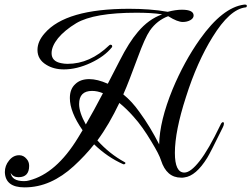

<svg xmlns="http://www.w3.org/2000/svg" viewBox="-20 -752 1087 830"><path d="M86 58Q3 58 1 -8Q1 -36 19 -58Q37 -81 63 -81Q82 -81 95 -65Q106 -53 106 -35Q106 14 60 14Q36 14 26 -5Q31 31 84 31Q96 31 106 28Q223 -2 317 -156L337 -189Q282 -268 282 -328Q282 -367 305 -388Q327 -410 366 -410Q401 -410 446 -390L497 -489Q538 -570 576 -614Q622 -669 681 -690Q656 -694 628.5 -695.5Q601 -697 570 -697Q387 -697 310 -652Q285 -637 265 -620.5Q245 -604 231 -587Q203 -552 203 -522Q203 -487 244 -479Q258 -476 272 -476Q369 -476 452 -556Q456 -560 461 -558Q465 -557 465 -552Q465 -549 464 -548Q448 -528 425 -511Q402 -494 372 -480Q312 -452 256 -452Q212 -452 180 -472Q142 -495 142 -536Q142 -573 173 -608Q264 -714 538 -714Q582 -714 623.5 -711Q665 -708 705 -701Q740 -710 766 -710Q817 -710 817 -685Q817 -673 803 -665Q789 -657 770 -657Q759 -657 743.5 -663Q728 -669 707 -682Q659 -664 628 -620Q617 -604 604 -575Q591 -546 576 -505Q557 -454 541.5 -413.5Q526 -373 513 -344Q551 -313 582 -269Q607 -235 628 -200Q649 -165 668 -128Q670 -229 726 -366Q751 -426 780.5 -480Q810 -534 844 -582Q942 -720 1035 -732H1040Q1047 -732 1047 -727Q1047 -720 1041 -720Q973 -712 899 -592Q866 -539 837 -474Q808 -409 784 -333Q736 -185 736 -91Q736 -6 777 -6Q804 -6 843 -56Q881 -104 933 -212Q937 -222 943 -224H944Q948 -224 948 -217Q948 -211 943 -201Q888 -89 876 -70Q827 9 777 15Q773 16 770 16Q767 16 763 16Q700 16 676 -59Q672 -72 662 -91.5Q652 -111 635 -139Q616 -171 596.5 -198.5Q577 -226 557 -248Q542 -265 527 -279.5Q512 -294 496 -307Q474 -261 450.5 -220.5Q427 -180 401 -145Q453 -87 519 -51Q524 -49 521 -44Q518 -41 513 -42Q445 -72 387 -128Q348 -79 299 -34Q250 11 197 34.5Q144 58 86 58ZM351 -214Q368 -243 386.5 -277Q405 -311 425 -349Q401 -359 378 -359Q322 -359 322 -302Q322 -266 351 -214Z"/></svg>

Font: Carattere
Style: Regular
Weight: 400
Designer: Robert E. Leuschke
Foundry: Robert E. Leuschke
Version: Version 1.010; ttfautohint (v1.8.3)